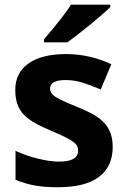

<svg xmlns="http://www.w3.org/2000/svg" viewBox="-20 -786 537 816"><path d="M459 -162.1Q459 -78.1 400.6 -34.2Q342.3 9.8 226.1 9.8Q166.5 9.8 124.5 1.7Q82.5 -6.3 45.9 -22V-145Q87.4 -125.5 139.4 -112.3Q191.4 -99.1 231 -99.1Q312 -99.1 312 -146Q312 -163.6 301.3 -174.6Q290.5 -185.5 264.2 -199.5Q237.8 -213.4 193.8 -231.9Q130.9 -258.3 101.3 -280.8Q71.8 -303.2 58.3 -332.3Q44.9 -361.3 44.9 -403.8Q44.9 -476.6 101.3 -516.4Q157.7 -556.2 261.2 -556.2Q359.9 -556.2 453.1 -513.2L408.2 -405.8Q367.2 -423.3 331.5 -434.6Q295.9 -445.8 258.8 -445.8Q192.9 -445.8 192.9 -410.2Q192.9 -390.1 214.1 -375.5Q235.4 -360.8 307.1 -332Q371.1 -306.2 400.9 -283.7Q430.7 -261.2 444.8 -231.9Q459 -202.6 459 -162.1ZM167 -606V-619.1Q251 -716.8 281.7 -766.1H448.7V-755.9Q423.3 -730.5 362.1 -680.4Q300.8 -630.4 266.1 -606Z"/></svg>

Font: Zoram GWebM
Style: Bold
Weight: 700
Foundry: Ascender Corporation
Version: Version 1.000